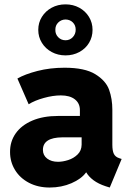

<svg xmlns="http://www.w3.org/2000/svg" viewBox="-20 -839 593 867"><path d="M25.4 -152.3Q24.9 -199.7 50.8 -236.6Q76.7 -273.4 125.7 -294.4Q174.8 -315.4 242.2 -315.4H340.8V-341.8Q340.8 -372.6 318.1 -390.4Q295.4 -408.2 254.9 -408.2Q219.2 -408.2 178 -396.7Q136.7 -385.3 109.4 -368.2L58.6 -484.4Q92.3 -503.9 149.2 -518.6Q206.1 -533.2 271.5 -533.2Q362.8 -533.2 410.4 -503.9Q458 -474.6 472.7 -433.6Q487.3 -392.6 487.3 -343.8V-185.5Q487.3 -158.2 494.1 -144.3Q501 -130.4 517.6 -125L529.3 -121.1L475.6 7.8L457 2Q424.3 -8.8 402.3 -25.1Q380.4 -41.5 369.6 -60.5H368.7Q347.7 -31.2 302.7 -11.7Q257.8 7.8 204.1 7.8Q151.9 7.8 111.1 -13.4Q70.3 -34.7 47.9 -71.3Q25.4 -107.9 25.4 -152.3ZM242.2 -108.4Q263.2 -108.4 287.8 -116.2Q312.5 -124 330.3 -141.4Q348.1 -158.7 348.6 -185.5V-218.8H260.7Q173.8 -217.8 173.8 -162.1Q173.8 -137.7 192.9 -123Q211.9 -108.4 242.2 -108.4ZM152.8 -704.1Q152.8 -736.8 169.2 -762.9Q185.5 -789.1 213.4 -804.2Q241.2 -819.3 275.9 -819.3Q310.1 -819.3 337.9 -804.2Q365.7 -789.1 381.8 -762.7Q397.9 -736.3 397.9 -704.1Q397.9 -671.9 382.1 -645.5Q366.2 -619.1 338.1 -604Q310.1 -588.9 275.9 -588.9Q241.7 -588.9 213.6 -604Q185.5 -619.1 169.2 -645.5Q152.8 -671.9 152.8 -704.1ZM321.8 -705.1Q321.8 -724.6 309.1 -737.5Q296.4 -750.5 275.9 -751Q256.3 -750.5 242.9 -737.3Q229.5 -724.1 230 -704.1Q229.5 -684.6 242.9 -670.9Q256.3 -657.2 275.9 -657.2Q295.4 -657.2 308.6 -671.1Q321.8 -685.1 321.8 -705.1Z"/></svg>

Font: Reddit Sans Fudge ExtraBold
Style: Regular
Weight: 800
Designer: Stephen Hutchings
Foundry: Reddit
Version: Version 1.011